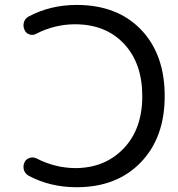

<svg xmlns="http://www.w3.org/2000/svg" viewBox="-20 -785 736 794"><path d="M290 -684.6Q207 -684.6 129.9 -645.5Q116.2 -637.7 101.6 -642.6Q86.9 -647.5 81.1 -662.1Q77.1 -670.9 77.1 -679.7Q77.1 -686.5 79.1 -693.4Q84 -709 98.6 -716.8Q188.5 -764.6 296.9 -764.6Q464.8 -764.6 563 -662.6Q661.1 -560.5 661.1 -387.7Q661.1 -215.8 562 -113.3Q462.9 -10.7 296.9 -10.7Q188.5 -10.7 99.6 -57.6Q85 -65.4 79.1 -81.1Q77.1 -88.9 77.1 -95.7Q77.1 -104.5 81.1 -113.3Q86.9 -127 102.1 -131.8Q117.2 -136.7 130.9 -129.9Q207 -90.8 290 -89.8Q413.1 -89.8 490.7 -170.4Q568.4 -251 568.4 -387.2Q568.4 -523.4 492.7 -604Q417 -684.6 290 -684.6Z"/></svg>

Font: Gen Jyuu Gothic P Regular
Style: Regular
Weight: 400
Designer: [Source Han Sans]
Ryoko NISHIZUKA  (kana & ideographs); Paul D. Hunt (Latin, Greek & Cyrillic); Wenlong ZHANG  (bopomofo
Version: Version 1.002.20150607